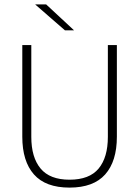

<svg xmlns="http://www.w3.org/2000/svg" viewBox="-20 -844 634 874"><path d="M296.5 10Q187.5 10 134.5 -50Q81.5 -110 81.5 -221.5V-639H122.5V-221Q122.5 -127.5 164.8 -76.8Q207 -26 296.5 -26Q387 -26 429 -76.8Q471 -127.5 471 -221V-639H512V-221.5Q512 -110 458.8 -50Q405.5 10 296.5 10ZM316.5 -706.5 190 -824H141V-823L275.5 -706H316.5Z"/></svg>

Font: Anek Malayalam ExtraLight
Style: Regular
Weight: 250
Version: Version 1.003